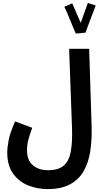

<svg xmlns="http://www.w3.org/2000/svg" viewBox="-20 -1072 708 1322"><path d="M30 -20Q30 -56 39.5 -106.5Q49 -157 84 -236L202 -192Q183 -140 174.5 -107Q166 -74 166 -37Q166 31 206 65.5Q246 100 311 100Q383 100 419.5 67.5Q456 35 467.5 -29Q479 -93 476 -186L456 -736H594L611 -194Q613 -105 601 -28Q589 49 555.5 107Q522 165 461.5 197.5Q401 230 308 230Q236 230 172.5 204Q109 178 69.5 122.5Q30 67 30 -20ZM502 -841Q495 -855 485 -879.5Q475 -904 463.5 -932Q452 -960 441.5 -985Q431 -1010 423 -1025L477 -1049Q482 -1039 492 -1015.5Q502 -992 514 -964.5Q526 -937 536 -915Q545 -941 555.5 -970Q566 -999 574 -1021.5Q582 -1044 585 -1052L639 -1034Q635 -1024 626 -999.5Q617 -975 605.5 -945.5Q594 -916 584 -889Q574 -862 569 -848V-847Z"/></svg>

Font: Noto Sans Arabic Cond
Style: Bold
Weight: 700
Width: 3
Designer: Monotype Design Team, Nadine Chahine, Nizar Qandah and Khaled Hosny
Foundry: Monotype Imaging Inc.
Version: Version 2.012; ttfautohint (v1.8.4.7-5d5b)